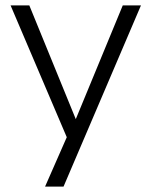

<svg xmlns="http://www.w3.org/2000/svg" viewBox="-20 -507 557 707"><path d="M146 180 233 -18V15L19 -487H88L269 -44H249L432 -487H499L214 180Z"/></svg>

Font: Nunito Sans 11pt Light
Style: Regular
Weight: 300
Version: Version 3.101;gftools[0.9.27]